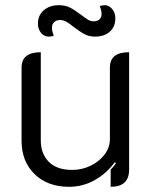

<svg xmlns="http://www.w3.org/2000/svg" viewBox="-20 -710 590 739"><path d="M477 -57Q477 9 406 9V-57Q414 -65 426 -81L422 -86Q391 -43 345 -17Q299 9 246 9Q163 9 113 -40Q63 -89 63 -168V-450Q63 -509 137 -509V-170Q137 -118 168 -87Q199 -56 258 -56Q296 -56 329.5 -72.5Q363 -89 383 -116Q403 -143 403 -174V-450Q403 -480 421.5 -494.5Q440 -509 477 -509ZM126 -619Q126 -651 148.5 -670.5Q171 -690 206 -690Q231 -690 249 -681Q267 -672 292 -653Q309 -640 319 -634Q329 -628 340 -628Q355 -628 363 -635.5Q371 -643 371 -655Q371 -670 364 -686Q371 -690 383 -690Q400 -690 412 -675Q424 -660 424 -640Q424 -607 402.5 -588Q381 -569 346 -569Q324 -569 306.5 -578Q289 -587 264 -606Q247 -620 235 -626.5Q223 -633 212 -633Q197 -633 188.5 -625Q180 -617 180 -603Q180 -589 187 -573Q179 -569 168 -569Q150 -569 138 -583.5Q126 -598 126 -619Z"/></svg>

Font: K2D Light
Style: Regular
Weight: 300
Designer: Katatrad Aksorn Co.,Ltd.
Foundry: Cadson Demak Co.,Ltd.
Version: Version 1.000; ttfautohint (v1.6)